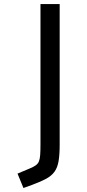

<svg xmlns="http://www.w3.org/2000/svg" viewBox="-20 -731 429 952"><path d="M96.2 201.2 66.9 129.9 127 104.5Q146 96.7 157 88.9Q168 81.1 172.9 69.3Q177.7 57.6 179.2 37.6Q180.7 17.6 180.7 -14.6V-710.9H275.9V-14.2Q275.9 35.6 270.5 67.6Q265.1 99.6 250.5 120.1Q235.8 140.6 209 155.3Q182.1 169.9 139.6 185.5Z"/></svg>

Font: Comme
Style: Regular
Weight: 400
Designer: Vernon Adams
Foundry: Vernon Adams
Version: Version 1.000;gftools[0.9.27]